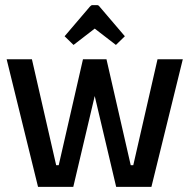

<svg xmlns="http://www.w3.org/2000/svg" viewBox="-20 -732 742 752"><path d="M435 0 317 -500H397L492 -85H502L597 -500H696L573 0ZM129 0 6 -500H105L200 -85H210L305 -500H385L267 0ZM268 -556 233 -590 332 -706Q337 -712 342 -712H360Q366 -712 370 -706L469 -590L434 -556L351 -620Z"/></svg>

Font: Changa
Style: Regular
Weight: 400
Designer: Eduardo Rodriguez Tunni
Foundry: Eduardo Rodriguez Tunni
Version: Version 3.003